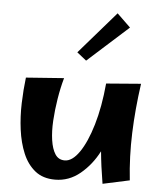

<svg xmlns="http://www.w3.org/2000/svg" viewBox="-55 -831 763 893"><g transform="rotate(5 326.5 -384.0)"><path d="M235 14Q178 14 141.5 -15.5Q105 -45 84.5 -94Q64 -143 56 -203.5Q48 -264 50 -327Q52 -390 59 -447L236 -460Q223 -414 214.5 -361.5Q206 -309 203 -259Q200 -209 206 -168Q212 -127 227.5 -103Q243 -79 272 -79Q307 -79 340 -126.5Q373 -174 398 -258Q423 -342 433 -452L595 -465Q578 -345 574 -234Q570 -123 582 -13L457 14Q443 -70 437 -136Q404 -72 352 -29Q300 14 235 14ZM331 -550 287 -585 458 -782 521 -721Z"/></g></svg>

Font: Marhey SemiBold
Style: Regular
Weight: 600
Designer: Nur Syamsi & Bustanul Arifin
Foundry: Namelatype
Version: Version 1.000; ttfautohint (v1.8.4.7-5d5b)